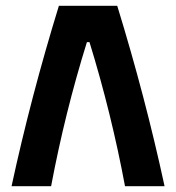

<svg xmlns="http://www.w3.org/2000/svg" viewBox="-20 -645 610 665"><path d="M184 -625H386Q483 -310 550 0H413Q366 -252 290 -499H281Q205 -255 157 0H20Q87 -310 184 -625Z"/></svg>

Font: Changa SemiBold
Style: Regular
Weight: 600
Designer: Eduardo Rodriguez Tunni
Foundry: Eduardo Rodriguez Tunni
Version: Version 2.002; ttfautohint (v1.5) -l 8 -r 50 -G 150 -x 14 -H